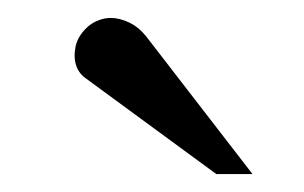

<svg xmlns="http://www.w3.org/2000/svg" viewBox="-20 -700 336 212"><path d="M218.8 -507.8 75.7 -612.8Q67.4 -618.2 64.2 -627.4Q61 -636.7 63.5 -648.9Q64.9 -655.3 68.6 -660.9Q72.3 -666.5 77.4 -670.9Q82.5 -675.3 89.1 -677.7Q95.7 -680.2 102.1 -680.2Q111.8 -680.2 122.3 -675.3Q132.8 -670.4 141.1 -660.2L258.8 -507.8Z"/></svg>

Font: XB Zar
Style: Italic
Weight: 400
Italic angle: -12°
Designer: Behnam
Foundry: Irmug
Version: Version 8.005 2009